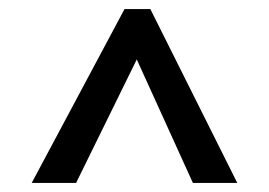

<svg xmlns="http://www.w3.org/2000/svg" viewBox="-20 -833 595 424"><path d="M312 -813 504 -429H406L246 -781L263 -813ZM304 -813 321 -781 148 -429H50L255 -813Z"/></svg>

Font: BioRhyme
Style: Regular
Weight: 400
Designer: Aoife Mooney
Foundry: Aoife Mooney Type
Version: Version 1.600;gftools[0.9.33]